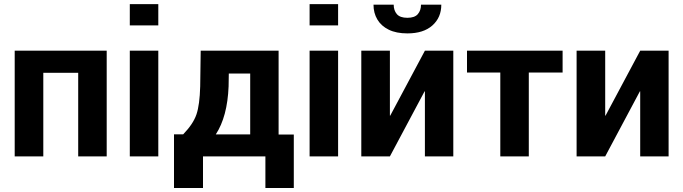

<svg xmlns="http://www.w3.org/2000/svg" viewBox="-20 -782 3416 960"><path d="M513.5 0H371V-418H196.5V0H53.5V-528.5H513.5Z M771.5 0H629V-528.5H771.5ZM771.5 -655H629V-761.5H771.5Z M1449 158H1307V0H995V158H850V-110.5H896Q946 -162 962.2 -209.8Q978.5 -257.5 981 -350L983.5 -528.5H1373V-109.5H1449ZM1231 -110V-414.5H1124L1123 -350Q1117 -199 1059 -110Z M1670.5 0H1528V-528.5H1670.5ZM1670.5 -655H1528V-761.5H1670.5Z M2017 -615Q1961.5 -615 1923.8 -633.5Q1886 -652 1866.8 -684.5Q1847.5 -717 1847.5 -758.5H1948.5Q1948.5 -730 1964.2 -711.5Q1980 -693 2017 -693Q2053.5 -693 2069.2 -711.5Q2085 -730 2085 -758.5H2186.5Q2186.5 -694.5 2142 -654.8Q2097.5 -615 2017 -615ZM2246.5 0H2104.5V-325L2103 -325.5L1929.5 0H1786.5V-528.5H1929.5V-204L1931 -203.5L2104.5 -528.5H2246.5Z M2624 0H2481.5V-419.5H2315V-528.5H2793V-419.5H2624Z M3323 0H3181V-325L3179.5 -325.5L3006 0H2863V-528.5H3006V-204L3007.5 -203.5L3181 -528.5H3323Z"/></svg>

Font: Roberto Sans
Style: Bold
Weight: 700
Designer: Google (font) & Cristiano Sobral (main changes)
Version: Version 1.000;October 12, 2021;FontCreator 14.0.0.2814 64-bi